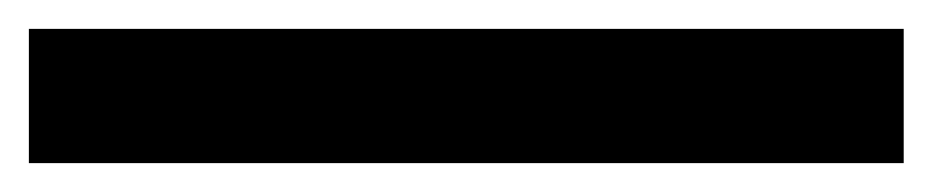

<svg xmlns="http://www.w3.org/2000/svg" viewBox="-20 58 646 133"><path d="M0 171V78H606V171Z"/></svg>

Font: M PLUS 2 Thin SemiBold
Style: Regular
Weight: 600
Version: Version 1.001